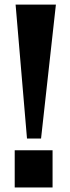

<svg xmlns="http://www.w3.org/2000/svg" viewBox="-20 -827 311 847"><path d="M99.1 -215.8 48.8 -806.6H226.6L161.1 -215.8ZM44.9 0V-164.1H211.9V0Z"/></svg>

Font: Oswald
Style: Heavy
Weight: 800
Designer: Vernon Adams
Foundry: Vernon Adams
Version: 3.0; ttfautohint (v0.95) -l 8 -r 50 -G 200 -x 0 -w "G" -W -c